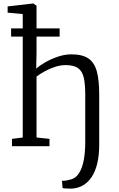

<svg xmlns="http://www.w3.org/2000/svg" viewBox="-20 -842 684 1106"><path d="M393.5 244.5Q389.5 244.5 377.8 244.2Q366 244 355 243.5Q344 243 340.5 241L337 199Q344.5 201 361.5 197.8Q378.5 194.5 389 191.5Q418.5 183 436.5 153.5Q454.5 124 462.8 78.8Q471 33.5 471 -22.5V-298.5Q471 -356.5 462.8 -393.8Q454.5 -431 430.2 -449Q406 -467 358 -467Q329.5 -467 299.2 -457.5Q269 -448 241 -433Q213 -418 190.5 -401V-50L265 -42V0H49V-42L111 -50V-761L24 -769V-805L170.5 -822H172L190.5 -809V-540L188.5 -446.5Q205.5 -462.5 238.5 -481.8Q271.5 -501 311.8 -515Q352 -529 391.5 -529Q454.5 -529 489.2 -505.2Q524 -481.5 537.8 -430.5Q551.5 -379.5 551.5 -298.5V-9.5Q551.5 52 540.5 98.5Q529.5 145 508.5 176.8Q487.5 208.5 458.5 225.5Q429.5 242.5 393.5 244.5ZM44 -631V-678.5H323.5V-631Z"/></svg>

Font: Merriweather 24pt Light
Style: Regular
Weight: 300
Designer: Eben Sorkin
Foundry: Eben Sorkin
Version: Version 2.100